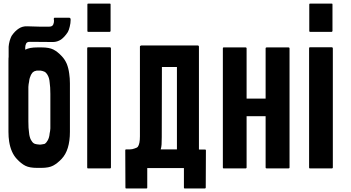

<svg xmlns="http://www.w3.org/2000/svg" viewBox="-20 -942 1962 1074"><path d="M367.2 -530.3Q369.1 -517.6 370.1 -503.9Q371.1 -490.2 371.1 -475.6Q371.1 -385.7 371.1 -204.1Q371.1 -153.3 359.4 -115.2Q347.7 -77.1 324.2 -52.7Q299.8 -27.3 277.3 -15.6Q253.9 -2.9 210.9 -2.9Q210 -2.9 208 -2.9Q206.1 -2.9 204.1 -2.9Q203.1 -2.9 201.2 -2.9Q197.3 -2.9 193.4 -2.9Q190.4 -2.9 187.5 -2.9Q145.5 -2.9 122.1 -14.6Q98.6 -26.4 74.2 -52.7Q57.6 -70.3 46.9 -94.7Q36.1 -119.1 31.2 -150.4Q29.3 -163.1 28.3 -175.8Q27.3 -189.5 27.3 -204.1Q27.3 -294.9 27.3 -476.6Q27.3 -480.5 27.3 -499Q27.3 -517.6 27.3 -541Q27.3 -569.3 27.3 -594.7Q27.3 -621.1 28.3 -624Q28.3 -639.6 28.3 -670.9Q28.3 -671.9 28.3 -672.9Q28.3 -672.9 28.3 -673.8Q28.3 -673.8 28.3 -674.8Q28.3 -674.8 28.3 -675.8Q28.3 -675.8 28.3 -676.8Q28.3 -676.8 28.3 -676.8Q28.3 -678.7 28.3 -680.7Q29.3 -695.3 34.2 -713.9Q40 -732.4 44.9 -741.2Q63.5 -768.6 85 -782.2Q105.5 -795.9 131.8 -794.9Q154.3 -793.9 198.2 -793Q199.2 -793 200.2 -793Q201.2 -793 203.1 -793Q205.1 -793 207 -793Q208 -793 209 -793Q224.6 -793 255.9 -793Q271.5 -793 277.3 -803.7Q282.2 -814.5 282.2 -826.2Q282.2 -829.1 281.2 -831.1Q281.2 -834 281.2 -836.9Q280.3 -837.9 281.2 -838.9Q281.2 -839.8 282.2 -840.8Q283.2 -841.8 284.2 -842.8Q285.2 -842.8 286.1 -842.8Q313.5 -842.8 367.2 -842.8Q369.1 -842.8 371.1 -841.8Q373 -839.8 375 -836.9Q375 -835.9 375 -833Q375 -831.1 375 -830.1Q375 -830.1 375 -829.1Q375 -829.1 375 -828.1Q375 -813.5 370.1 -793Q365.2 -772.5 359.4 -762.7Q341.8 -735.4 321.3 -720.7Q299.8 -707 276.4 -707Q233.4 -707 148.4 -708Q131.8 -709 126 -698.2Q121.1 -687.5 121.1 -675.8Q121.1 -672.9 121.1 -670.9Q121.1 -668 121.1 -665Q121.1 -665 121.1 -664.1Q121.1 -664.1 121.1 -664.1Q134.8 -670.9 150.4 -673.8Q167 -676.8 189.5 -676.8Q190.4 -676.8 192.4 -676.8Q194.3 -676.8 196.3 -676.8Q197.3 -676.8 199.2 -676.8Q203.1 -676.8 207 -676.8Q210 -676.8 212.9 -676.8Q254.9 -676.8 278.3 -665Q301.8 -653.3 326.2 -627Q342.8 -609.4 353.5 -585Q363.3 -560.5 367.2 -530.3ZM261.7 -417Q261.7 -436.5 260.7 -452.1Q259.8 -467.8 257.8 -480.5Q256.8 -494.1 253.9 -503.9Q251 -513.7 247.1 -520.5Q243.2 -528.3 238.3 -533.2Q233.4 -539.1 228.5 -541Q216.8 -545.9 208 -546.9Q199.2 -546.9 192.4 -546.9Q189.5 -546.9 187.5 -546.9Q185.5 -546.9 184.6 -546.9Q181.6 -545.9 177.7 -544.9Q174.8 -544.9 171.9 -543Q166 -540 161.1 -535.2Q157.2 -529.3 153.3 -523.4Q149.4 -515.6 146.5 -505.9Q143.6 -496.1 142.6 -484.4Q139.6 -471.7 138.7 -456.1Q138.7 -439.5 138.7 -420.9Q138.7 -401.4 138.7 -361.3Q138.7 -329.1 138.7 -262.7Q138.7 -243.2 139.6 -227.5Q140.6 -211.9 142.6 -199.2Q143.6 -186.5 146.5 -176.8Q149.4 -166 153.3 -159.2Q157.2 -152.3 161.1 -147.5Q166 -141.6 171.9 -138.7Q175.8 -136.7 186.5 -134.8Q196.3 -133.8 205.1 -132.8Q207 -132.8 208 -133.8Q210 -133.8 211.9 -133.8Q215.8 -134.8 221.7 -135.7Q226.6 -135.7 228.5 -136.7Q234.4 -139.6 239.3 -145.5Q243.2 -150.4 247.1 -157.2Q251 -164.1 253.9 -173.8Q256.8 -183.6 257.8 -196.3Q260.7 -208 261.7 -223.6Q261.7 -240.2 261.7 -258.8Q261.7 -311.5 261.7 -417Z M468.8 -768.6Q468.8 -818.4 468.8 -917Q468.8 -918.9 469.7 -920.9Q471.7 -921.9 474.6 -921.9Q514.6 -921.9 594.7 -921.9Q596.7 -921.9 597.7 -920.9Q598.6 -919.9 598.6 -918Q598.6 -918 598.6 -917Q598.6 -867.2 598.6 -768.6Q598.6 -766.6 596.7 -765.6Q595.7 -763.7 593.8 -763.7Q553.7 -763.7 473.6 -763.7Q470.7 -763.7 469.7 -765.6Q468.8 -766.6 468.8 -768.6ZM600.6 -671.9Q600.6 -587.9 600.6 -420.9Q600.6 -282.2 600.6 -4.9Q600.6 -2.9 598.6 -1Q597.7 0 595.7 0Q554.7 0 472.7 0Q469.7 0 468.8 -1Q467.8 -2.9 467.8 -4.9Q467.8 -88.9 467.8 -255.9Q467.8 -394.5 467.8 -671.9Q467.8 -673.8 468.8 -675.8Q469.7 -677.7 472.7 -677.7Q513.7 -677.7 595.7 -677.7Q597.7 -677.7 598.6 -675.8Q600.6 -673.8 600.6 -671.9Z M1130.9 107.4Q1130.9 109.4 1128.9 111.3Q1127.9 112.3 1126 112.3Q1087.9 112.3 1013.7 112.3Q1011.7 112.3 1009.8 111.3Q1008.8 109.4 1008.8 107.4Q1008.8 71.3 1008.8 -2Q940.4 -2 803.7 -2Q803.7 34.2 803.7 107.4Q803.7 109.4 802.7 111.3Q800.8 112.3 798.8 112.3Q761.7 112.3 686.5 112.3Q684.6 112.3 682.6 111.3Q681.6 109.4 681.6 107.4Q681.6 38.1 680.7 -101.6Q680.7 -102.5 681.6 -104.5Q682.6 -105.5 683.6 -106.4Q691.4 -106.4 707 -106.4Q719.7 -106.4 732.4 -111.3Q746.1 -115.2 751 -121.1Q756.8 -128.9 759.8 -143.6Q762.7 -158.2 762.7 -179.7Q762.7 -346.7 762.7 -681.6Q762.7 -683.6 763.7 -684.6Q765.6 -686.5 766.6 -686.5Q767.6 -686.5 768.6 -686.5Q768.6 -687.5 769.5 -687.5Q854.5 -687.5 1024.4 -687.5Q1045.9 -687.5 1087.9 -687.5Q1089.8 -687.5 1090.8 -685.5Q1092.8 -683.6 1092.8 -681.6Q1092.8 -489.3 1092.8 -105.5Q1104.5 -105.5 1128.9 -105.5Q1129.9 -104.5 1130.9 -103.5Q1131.8 -102.5 1131.8 -101.6Q1130.9 -32.2 1130.9 107.4ZM878.9 -106.4Q886.7 -106.4 901.4 -106.4Q924.8 -106.4 969.7 -106.4Q969.7 -116.2 969.7 -135.7Q969.7 -279.3 969.7 -567.4Q941.4 -567.4 885.7 -567.4Q885.7 -436.5 884.8 -174.8Q884.8 -148.4 883.8 -133.8Q882.8 -118.2 878.9 -106.4Z M1599.6 -671.9Q1599.6 -587.9 1599.6 -420.9Q1599.6 -282.2 1599.6 -4.9Q1599.6 -2.9 1597.7 -1Q1596.7 0 1593.8 0Q1552.7 0 1471.7 0Q1468.8 0 1467.8 -1Q1465.8 -2.9 1465.8 -4.9Q1465.8 -100.6 1465.8 -292Q1441.4 -292 1393.6 -292Q1381.8 -292 1359.4 -292Q1359.4 -196.3 1359.4 -4.9Q1359.4 -2.9 1357.4 -1Q1356.4 0 1354.5 0Q1313.5 0 1231.4 0Q1228.5 0 1227.5 -1Q1226.6 -2.9 1226.6 -4.9Q1226.6 -88.9 1226.6 -255.9Q1226.6 -394.5 1226.6 -671.9Q1226.6 -673.8 1227.5 -675.8Q1228.5 -676.8 1231.4 -676.8Q1272.5 -676.8 1354.5 -676.8Q1356.4 -676.8 1357.4 -675.8Q1359.4 -673.8 1359.4 -671.9Q1359.4 -578.1 1359.4 -390.6Q1394.5 -390.6 1465.8 -390.6Q1465.8 -484.4 1465.8 -671.9Q1465.8 -673.8 1467.8 -675.8Q1468.8 -676.8 1471.7 -676.8Q1511.7 -676.8 1593.8 -676.8Q1596.7 -676.8 1597.7 -675.8Q1599.6 -673.8 1599.6 -671.9Z M1710 -768.6Q1710 -818.4 1710 -917Q1710 -918.9 1710.9 -920.9Q1712.9 -921.9 1715.8 -921.9Q1755.9 -921.9 1835.9 -921.9Q1837.9 -921.9 1838.9 -920.9Q1839.8 -919.9 1839.8 -918Q1839.8 -918 1839.8 -917Q1839.8 -867.2 1839.8 -768.6Q1839.8 -766.6 1837.9 -765.6Q1836.9 -763.7 1835 -763.7Q1794.9 -763.7 1714.8 -763.7Q1711.9 -763.7 1710.9 -765.6Q1710 -766.6 1710 -768.6ZM1841.8 -671.9Q1841.8 -587.9 1841.8 -420.9Q1841.8 -282.2 1841.8 -4.9Q1841.8 -2.9 1839.8 -1Q1838.9 0 1836.9 0Q1795.9 0 1713.9 0Q1710.9 0 1710 -1Q1709 -2.9 1709 -4.9Q1709 -88.9 1709 -255.9Q1709 -394.5 1709 -671.9Q1709 -673.8 1710 -675.8Q1710.9 -677.7 1713.9 -677.7Q1754.9 -677.7 1836.9 -677.7Q1838.9 -677.7 1839.8 -675.8Q1841.8 -673.8 1841.8 -671.9Z"/></svg>

Font: Typeface
Style: Regular
Weight: 400
Version: Version 1.0